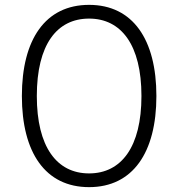

<svg xmlns="http://www.w3.org/2000/svg" viewBox="-20 -755 734 790"><path d="M346.5 15C526.5 15 623.5 -127.5 623.5 -360C623.5 -592.5 526.5 -735 346.5 -735C166.5 -735 70 -592.5 70 -360C70 -127.5 166.5 15 346.5 15ZM346.5 -41.5C213 -41.5 131.5 -151.5 131.5 -360C131.5 -571.5 214 -678.5 346.5 -678.5C479 -678.5 562 -570 562 -360C562 -150 479 -41.5 346.5 -41.5Z"/></svg>

Font: Vela Sans Light
Style: Regular
Weight: 300
Designer: Principal design: Mikhail Sharanda - project Manrope.
Design modification: Ravid Balaliev
Foundry: Mikhail Sharanda
Version: Version 1.001